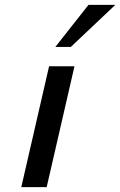

<svg xmlns="http://www.w3.org/2000/svg" viewBox="-20 -774 497 794"><path d="M457 -754H346L209 -580H273ZM173 0 288 -500H183L68 0Z"/></svg>

Font: Perun Medium Italic
Style: Regular
Weight: 500
Italic angle: -12°
Foundry: Copyright (c) Stefan Peev, Context Ltd, 2016
Version: Version 1.026